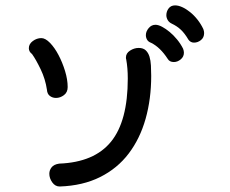

<svg xmlns="http://www.w3.org/2000/svg" viewBox="-20 -676 845 705"><path d="M443.4 -458Q442.4 -460 442.4 -464.8Q442.4 -480.5 457.5 -490.2Q472.7 -500 489.3 -500Q505.9 -500 515.1 -491.2Q524.4 -482.4 528.8 -468.3Q533.2 -454.1 534.2 -435.5Q535.2 -417 535.2 -397.5Q535.2 -312.5 514.6 -239.7Q494.1 -167 452.6 -112.3Q411.1 -57.6 347.7 -25.9Q284.2 5.9 199.2 8.8Q182.6 8.8 171.9 -6.3Q161.1 -21.5 161.1 -38.1Q161.1 -50.8 169.4 -61.5Q177.7 -72.3 197.3 -75.2Q326.2 -80.1 387.7 -155.8Q449.2 -231.4 449.2 -387.7Q449.2 -426.8 443.4 -458ZM97.7 -477.5Q85.9 -486.3 85.9 -499Q85.9 -514.6 100.6 -525.4Q115.2 -536.1 131.8 -536.1Q146.5 -536.1 163.6 -518.6Q180.7 -501 194.8 -474.1Q209 -447.3 218.8 -415.5Q228.5 -383.8 228.5 -356.4Q228.5 -336.9 214.8 -326.7Q201.2 -316.4 185.5 -316.4Q172.9 -316.4 163.1 -323.7Q153.3 -331.1 152.3 -346.7Q146.5 -385.7 129.4 -421.4Q112.3 -457 97.7 -477.5ZM535.2 -518.6Q524.4 -522.5 520 -530.3Q515.6 -538.1 515.6 -546.9Q515.6 -560.5 525.9 -572.8Q536.1 -585 550.8 -585Q561.5 -585 575.2 -577.6Q588.9 -570.3 603 -558.6Q617.2 -546.9 630.4 -530.8Q643.6 -514.6 652.3 -497.1Q655.3 -489.3 655.3 -482.4Q655.3 -467.8 643.6 -458Q631.8 -448.2 618.2 -448.2Q602.5 -448.2 595.7 -460Q568.4 -502 535.2 -518.6ZM611.3 -588.9Q600.6 -593.8 595.7 -602.5Q590.8 -611.3 590.8 -620.1Q590.8 -633.8 599.1 -645Q607.4 -656.2 623 -656.2Q634.8 -656.2 648.9 -649.9Q663.1 -643.6 677.7 -631.8Q692.4 -620.1 705.1 -604Q717.8 -587.9 726.6 -569.3Q729.5 -561.5 729.5 -554.7Q729.5 -538.1 717.8 -528.8Q706.1 -519.5 692.4 -519.5Q679.7 -519.5 671.9 -530.3Q658.2 -553.7 644 -566.9Q629.9 -580.1 611.3 -588.9Z"/></svg>

Font: Gamja Flower
Style: Regular
Weight: 400
Designer: YoonDesign Inc.
Foundry: YoonDesign Inc.
Version: Version 3.00;build 20171102